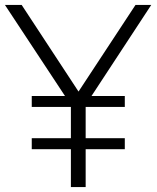

<svg xmlns="http://www.w3.org/2000/svg" viewBox="-20 -760 636 780"><path d="M268 0V-358.5L282 -312.5L0 -740H68L310.5 -370.5H287.5L530.5 -740H594.5L314 -312.5L328 -358V0ZM109 -154V-198.5H487V-154ZM109 -325.5V-370H487V-325.5Z"/></svg>

Font: Encode Sans Condensed Thin Light
Style: Regular
Weight: 300
Version: Version 3.002